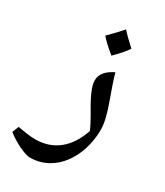

<svg xmlns="http://www.w3.org/2000/svg" viewBox="-214 -771 787 915"><g transform="rotate(30 179.0 -313.0)"><path d="M202 -549C230 -577 253 -602 268 -625C242 -649 219 -671 200 -692C185 -674 161 -649 129 -617C147 -596 171 -574 202 -549ZM108 66C150 66 189 54 224 29C293 -20 335 -115 335 -219C335 -258 321 -305 304 -353C290 -393 267 -455 258 -490C217 -470 192 -444 192 -408C192 -372 217 -323 261 -249C273 -229 283 -208 293 -187C257 -80 186 -22 86 -22C58 -22 26 -27 -11 -34L-25 2C16 35 79 66 108 66Z"/></g></svg>

Font: Noto Naskh Arabic UI Medium
Style: Regular
Weight: 500
Designer: Monotype Design Team, David Williams, Mohamad Dakak and Nizar Qandah
Foundry: Monotype Imaging Inc.
Version: Version 2.014